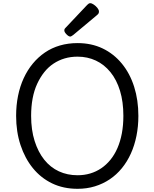

<svg xmlns="http://www.w3.org/2000/svg" viewBox="-20 -1164 968 1203"><path d="M466 19Q377 19 306.5 -15Q236 -49 186 -110.5Q136 -172 108.5 -255.5Q81 -339 81 -438Q81 -504 93 -563.5Q105 -623 128.5 -674Q152 -725 185.5 -765.5Q219 -806 261.5 -835Q304 -864 355.5 -879Q407 -894 466 -894Q553 -894 623 -860.5Q693 -827 743.5 -765.5Q794 -704 820.5 -620.5Q847 -537 847 -438Q847 -372 835 -312.5Q823 -253 800 -202Q777 -151 743.5 -110Q710 -69 667.5 -40.5Q625 -12 574.5 3.5Q524 19 466 19ZM466 -66Q508 -66 545 -77Q582 -88 614 -109.5Q646 -131 672 -163Q698 -195 716 -236.5Q734 -278 743.5 -328.5Q753 -379 753 -438Q753 -526 732 -595Q711 -664 672 -712Q633 -760 580.5 -784.5Q528 -809 466 -809Q423 -809 385.5 -798Q348 -787 315.5 -765.5Q283 -744 257.5 -712Q232 -680 213 -639Q194 -598 184.5 -547.5Q175 -497 175 -438Q175 -350 197 -280.5Q219 -211 257.5 -163Q296 -115 349 -90.5Q402 -66 466 -66ZM420 -935Q410 -935 396.5 -949Q383 -963 383 -973Q383 -977 384 -980.5Q385 -984 391 -990L526 -1133Q531 -1138 535.5 -1141Q540 -1144 545 -1144Q555 -1144 568 -1135Q581 -1126 590.5 -1114Q600 -1102 600 -1092Q600 -1085 597.5 -1080Q595 -1075 585 -1067L439 -945Q433 -941 428.5 -938Q424 -935 420 -935Z"/></svg>

Font: Playwrite HR Lijeva
Style: Regular
Weight: 400
Designer: Veronika Burian, José Scaglione
Foundry: TypeTogether
Version: Version 1.002